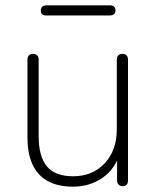

<svg xmlns="http://www.w3.org/2000/svg" viewBox="-20 -692 585 720"><path d="M254 8Q197 8 159 -13Q121 -34 102 -75Q83 -116 83 -177V-468Q83 -479 88.5 -484.5Q94 -490 104 -490Q114 -490 119.5 -484.5Q125 -479 125 -468V-181Q125 -105 156 -68Q187 -31 254 -31Q327 -31 372.5 -79.5Q418 -128 418 -207V-468Q418 -479 423.5 -484.5Q429 -490 439 -490Q449 -490 454.5 -484.5Q460 -479 460 -468V-16Q460 6 440 6Q430 6 424.5 0Q419 -6 419 -16V-121H431Q412 -58 364 -25Q316 8 254 8ZM154 -634Q133 -634 133 -653Q133 -662 138.5 -667Q144 -672 154 -672H392Q413 -672 413 -653Q413 -644 407.5 -639Q402 -634 392 -634Z"/></svg>

Font: Nunito ExtraLight ExtraLight
Style: Regular
Weight: 250
Version: Version 3.602